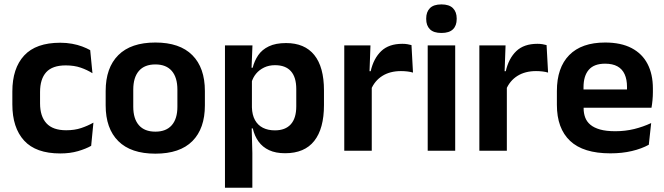

<svg xmlns="http://www.w3.org/2000/svg" viewBox="-20 -702 3094 894"><path d="M260.5 12.5Q147 12.5 92.2 -47.5Q37.5 -107.5 37.5 -216V-276Q37.5 -384 92.5 -443.5Q147.5 -503 260.5 -503Q290 -503 315.8 -498.2Q341.5 -493.5 362.8 -485.5Q384 -477.5 400 -468.5L410.5 -361Q386 -376.5 355.8 -387Q325.5 -397.5 286 -397.5Q224 -397.5 195.2 -365.8Q166.5 -334 166.5 -273.5V-220.5Q166.5 -160.5 196.2 -128Q226 -95.5 288 -95.5Q327.5 -95.5 358 -105.8Q388.5 -116 415 -131L404.5 -23Q380 -9 343 1.8Q306 12.5 260.5 12.5Z M703.5 13.5Q589.5 13.5 530.8 -45Q472 -103.5 472 -211.5V-278Q472 -386.5 530.8 -445.2Q589.5 -504 703.5 -504Q817 -504 875.5 -445.2Q934 -386.5 934 -278V-211.5Q934 -103.5 875.8 -45Q817.5 13.5 703.5 13.5ZM703.5 -89Q753.5 -89 779.8 -119Q806 -149 806 -205V-284.5Q806 -341.5 779.8 -371.8Q753.5 -402 703.5 -402Q653 -402 626.8 -371.8Q600.5 -341.5 600.5 -284.5V-205Q600.5 -149 626.8 -119Q653 -89 703.5 -89Z M1307.5 11.5Q1263.5 11.5 1233 -2.8Q1202.5 -17 1183.8 -43Q1165 -69 1157 -104H1120.5L1153 -202Q1154 -167 1167.2 -143Q1180.5 -119 1204.2 -107Q1228 -95 1260 -95Q1308.5 -95 1334 -123.2Q1359.5 -151.5 1359.5 -207V-287.5Q1359.5 -342.5 1334.5 -370.5Q1309.5 -398.5 1260.5 -398.5Q1232.5 -398.5 1210 -387.8Q1187.5 -377 1172.5 -359Q1157.5 -341 1151 -317.5L1121 -386.5H1156.5Q1164.5 -418.5 1182.2 -444.8Q1200 -471 1231.8 -486.2Q1263.5 -501.5 1312 -501.5Q1398.5 -501.5 1443.5 -445.8Q1488.5 -390 1488.5 -281V-213Q1488.5 -103 1443.2 -45.8Q1398 11.5 1307.5 11.5ZM1027.5 172V-490.5H1155.5L1150.5 -366L1153 -343.5V-147L1151.5 -124L1155 10.5V172Z M1707.5 -285 1675 -370.5H1706Q1719.5 -430 1755 -464Q1790.5 -498 1853.5 -498Q1866.5 -498 1877 -496.2Q1887.5 -494.5 1896 -492L1903 -364Q1892 -367.5 1877.5 -369.2Q1863 -371 1847 -371Q1796 -371 1760.2 -348.5Q1724.5 -326 1707.5 -285ZM1583 0V-490.5H1705L1699.5 -340L1711 -335.5V0Z M1971.5 0V-490.5H2099.5V0ZM2035.5 -548.5Q1999 -548.5 1981.8 -565.8Q1964.5 -583 1964.5 -613.5V-616Q1964.5 -646.5 1981.8 -664Q1999 -681.5 2035.5 -681.5Q2071.5 -681.5 2089 -664Q2106.5 -646.5 2106.5 -616V-613.5Q2106.5 -582.5 2089 -565.5Q2071.5 -548.5 2035.5 -548.5Z M2336.5 -285 2304 -370.5H2335Q2348.5 -430 2384 -464Q2419.5 -498 2482.5 -498Q2495.5 -498 2506 -496.2Q2516.5 -494.5 2525 -492L2532 -364Q2521 -367.5 2506.5 -369.2Q2492 -371 2476 -371Q2425 -371 2389.2 -348.5Q2353.5 -326 2336.5 -285ZM2212 0V-490.5H2334L2328.5 -340L2340 -335.5V0Z M2822 12Q2696 12 2634.5 -46Q2573 -104 2573 -214V-278Q2573 -387 2630.5 -445.5Q2688 -504 2797.5 -504Q2871.5 -504 2921 -478Q2970.5 -452 2995.2 -404.2Q3020 -356.5 3020 -290V-272.5Q3020 -254.5 3018.2 -235.8Q3016.5 -217 3013.5 -200.5H2897.5Q2899 -228 2899.2 -252.8Q2899.5 -277.5 2899.5 -297.5Q2899.5 -332 2888.5 -356.2Q2877.5 -380.5 2855 -393Q2832.5 -405.5 2797.5 -405.5Q2746 -405.5 2721.5 -377Q2697 -348.5 2697 -296V-250.5L2697.5 -236V-197.5Q2697.5 -174.5 2704.8 -155Q2712 -135.5 2729 -121.2Q2746 -107 2774.2 -99Q2802.5 -91 2845 -91Q2891 -91 2932.8 -101.2Q2974.5 -111.5 3012 -129L3001 -28Q2967.5 -9.5 2922.2 1.2Q2877 12 2822 12ZM2641 -200.5V-285.5H2987.5V-200.5Z"/></svg>

Font: Anek Gujarati Medium SemiBold
Style: Regular
Weight: 600
Version: Version 1.003